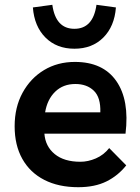

<svg xmlns="http://www.w3.org/2000/svg" viewBox="-20 -771 583 800"><path d="M306 9Q224 9 164.5 -21.5Q105 -52 73 -109Q41 -166 41 -245Q41 -324 74 -384.5Q107 -445 163.5 -479Q220 -513 292 -513Q409 -513 464.5 -433.5Q520 -354 503 -214H165Q169 -161 208 -129Q247 -97 315 -97Q347 -97 379.5 -111Q412 -125 435 -154L506 -82Q472 -39 423.5 -15Q375 9 306 9ZM294 -421Q243 -421 210 -389Q177 -357 168 -303H398Q400 -365 371 -393Q342 -421 294 -421ZM382 -751 463 -740Q457 -661 410.5 -614.5Q364 -568 290 -568Q216 -568 169.5 -614.5Q123 -661 117 -740L198 -751Q212 -651 290 -651Q368 -651 382 -751Z"/></svg>

Font: Livvic SemiBold
Style: Regular
Weight: 600
Designer: Jacques Le Bailly, Baron von Fonthausen
Version: Version 1.001; ttfautohint (v1.8.2)